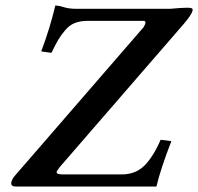

<svg xmlns="http://www.w3.org/2000/svg" viewBox="-20 -678 720 698"><path d="M548.8 0H37.1Q28.3 0 24.2 -3.4Q20 -6.8 21 -15.1Q24.9 -29.3 33.2 -38.1L502 -579.1Q514.6 -600.1 503.9 -602.1H297.9Q272 -602.1 252.4 -594.5Q232.9 -586.9 217.5 -568.8Q202.1 -550.8 192.1 -533.9Q182.1 -517.1 167 -485.8L129.9 -491.2Q162.1 -577.1 181.2 -658.2Q195.3 -657.2 213.1 -651.6Q231 -646 256.8 -646H599.1Q640.1 -649.9 660.2 -649.9Q673.3 -649.9 677.2 -647.9Q681.2 -646 680.2 -640.1Q677.2 -625 647.9 -590.8L198.2 -71.8Q189.5 -60.5 186.8 -55.7Q184.1 -50.8 188.5 -47.4Q192.9 -43.9 208 -43.9H421.9Q472.7 -43.9 504.9 -75.9Q537.1 -107.9 564 -169.9L603 -165Q563 -62 548.8 0Z"/></svg>

Font: Linux Libertine O
Style: Semibold Italic
Weight: 600
Italic angle: -11.5°
Designer: Philipp H. Poll
Foundry: Philipp H. Poll
Version: Version 5.1.2